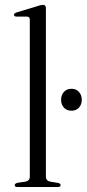

<svg xmlns="http://www.w3.org/2000/svg" viewBox="-20 -750 348 770"><path d="M164 -718V-42Q164 -25 181.5 -21.5L212 -16.5Q223 -14.5 223 -7.5Q223 0 211.5 0H49.5Q39 0 39 -7.5Q39 -14 50.5 -17L82 -21.5Q99.5 -25 99.5 -41.5V-670.5Q99.5 -683 88.5 -683.5H45Q36 -684.5 36 -690.5Q36 -696.5 46 -700L130 -725.5Q144.5 -730.5 151.5 -730.5Q164 -730.5 164 -718ZM266.5 -306Q247.5 -306 236.2 -318.5Q225 -331 225 -350Q225 -368.5 236.2 -381.2Q247.5 -394 266.5 -394Q285.5 -394 296.8 -381.2Q308 -368.5 308 -350Q308 -331 296.8 -318.5Q285.5 -306 266.5 -306Z"/></svg>

Font: Fraunces 72pt S000 Light
Style: Regular
Weight: 300
Version: Version 1.000; ttfautohint (v1.8.3)